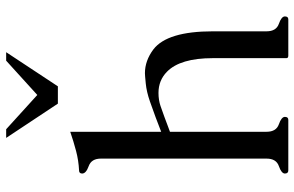

<svg xmlns="http://www.w3.org/2000/svg" viewBox="-188 -776 964 629"><g transform="rotate(-90 294.5 -462.0)"><path d="M156.7 -924.3H185.1L297.4 -822.3L409.7 -924.3H437.5L325.7 -754.9H269ZM176.8 -71.3Q176.8 -39.6 201.2 -31Q225.6 -22.5 225.6 -11.2Q225.6 0 215.8 0H50.3Q40 0 40 -11.2Q40 -22.5 64.5 -31Q88.9 -39.6 88.9 -71.3V-613.8Q88.9 -645 64.5 -653.8Q40 -662.6 40 -675.3Q40 -685.5 50.3 -685.5Q82.5 -687 114 -695.3Q145.5 -703.6 176.8 -714.4V-416.5Q203.6 -426.8 224.1 -434.6Q244.6 -442.4 276.4 -453.4Q308.1 -464.4 335.2 -467Q362.3 -469.7 368.7 -469.7Q409.7 -469.7 446.8 -441.9Q505.9 -396.5 505.9 -247.1V-71.3Q505.9 -39.6 530.3 -31Q554.7 -22.5 554.7 -11.2Q554.7 0 544.9 0H426.3Q418 0 418 -6.3V-247.1Q418 -354 373.5 -397.5Q345.2 -425.3 304.2 -425.3Q280.8 -425.3 261.5 -418.7Q242.2 -412.1 225.8 -406Q209.5 -399.9 197.8 -395.5Q186 -391.1 176.8 -387.7Z"/></g></svg>

Font: Caudex
Style: Regular
Weight: 400
Version: Version 1.04